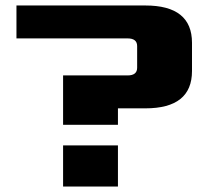

<svg xmlns="http://www.w3.org/2000/svg" viewBox="-20 -680 770 700"><path d="M40 -540V-660H510Q680 -660 680 -524V-421Q680 -285 510 -285H410V-225H210V-405H445Q480 -405 480 -433V-512Q480 -540 445 -540ZM210 0V-150H410V0Z"/></svg>

Font: Xolonium
Style: Bold
Weight: 700
Designer: Severin Meyer
Version: Version 4.2